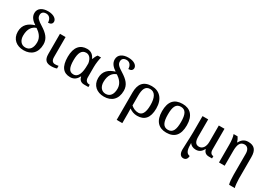

<svg xmlns="http://www.w3.org/2000/svg" viewBox="30 -1875 4541 3225"><g transform="rotate(30 2300.0 -262.5)"><path d="M291 10C437 10 534 -78 534 -243C534 -358 463 -427 355 -495C264 -552 229 -581 229 -638C229 -683 255 -716 317 -716C379 -716 416 -664 416 -597C466 -597 497 -619 497 -662C497 -709 442 -765 324 -765C215 -765 137 -716 137 -624C137 -549 187 -497 254 -453C140 -419 52 -352 52 -214C52 -71 153 10 291 10ZM292 -45C211 -45 163 -110 163 -202C163 -340 225 -403 294 -425C360 -382 425 -318 425 -221C425 -109 377 -45 292 -45Z M828 10C874 10 916 1 933 -7V-58C912 -54 891 -51 867 -51C821 -51 793 -81 793 -148V-536H684V-145C684 -30 733 10 828 10Z M1194 10C1272 10 1317 -34 1347 -92H1351C1359 -49 1386 0 1461 0H1545V-45H1537C1484 -45 1455 -78 1455 -136V-338C1455 -404 1469 -497 1481 -536H1416C1394 -510 1378 -476 1367 -443H1360C1334 -502 1288 -546 1209 -546C1077 -546 990 -460 990 -267C990 -75 1062 10 1194 10ZM1218 -57C1135 -57 1103 -126 1103 -266C1103 -408 1140 -481 1227 -481C1281 -481 1328 -442 1345 -347V-309C1345 -167 1315 -57 1218 -57Z M1849 10C1995 10 2092 -78 2092 -243C2092 -358 2021 -427 1913 -495C1822 -552 1787 -581 1787 -638C1787 -683 1813 -716 1875 -716C1937 -716 1974 -664 1974 -597C2024 -597 2055 -619 2055 -662C2055 -709 2000 -765 1882 -765C1773 -765 1695 -716 1695 -624C1695 -549 1745 -497 1812 -453C1698 -419 1610 -352 1610 -214C1610 -71 1711 10 1849 10ZM1850 -45C1769 -45 1721 -110 1721 -202C1721 -340 1783 -403 1852 -425C1918 -382 1983 -318 1983 -221C1983 -109 1935 -45 1850 -45Z M2232 240H2341V49C2341 13 2340 -24 2339 -42C2382 -10 2434 10 2493 10C2631 10 2713 -70 2713 -258C2713 -445 2611 -547 2462 -547C2303 -547 2232 -456 2232 -293ZM2484 -45C2426 -45 2380 -69 2341 -103V-293C2341 -413 2368 -491 2461 -491C2555 -491 2600 -406 2600 -259C2600 -101 2552 -45 2484 -45Z M3057 10C3216 10 3299 -81 3299 -269C3299 -457 3208 -547 3060 -547C2900 -547 2818 -457 2818 -269C2818 -81 2909 10 3057 10ZM3059 -45C2965 -45 2931 -122 2931 -269C2931 -417 2964 -491 3058 -491C3152 -491 3186 -417 3186 -269C3186 -122 3153 -45 3059 -45Z M3521 240C3572 240 3597 203 3597 153C3518 141 3511 62 3509 -49C3535 -12 3575 10 3631 10C3701 10 3739 -27 3770 -82H3774C3787 -30 3822 0 3880 0H3943V-45H3939C3905 -45 3875 -72 3875 -131V-536H3765V-220C3765 -124 3721 -60 3652 -60C3580 -60 3559 -119 3559 -202V-536H3449V-225C3447 -58 3437 38 3437 118C3437 210 3477 240 3521 240Z M4413 240H4523C4512 214 4504 119 4504 70V-351C4504 -488 4448 -547 4332 -547C4249 -547 4206 -498 4177 -445H4172C4162 -480 4148 -509 4129 -536H4052C4070 -490 4078 -422 4078 -339V0H4188V-288C4188 -405 4216 -477 4301 -477C4356 -477 4394 -434 4394 -351V59C4394 120 4400 215 4413 240Z"/></g></svg>

Font: Noto Serif Thai Medium
Style: Regular
Weight: 500
Designer: Monotype Design Team
Foundry: Monotype Imaging Inc.
Version: Version 1.901;PS 001.901;hotconv 1.0.88;makeotf.lib2.5.64775